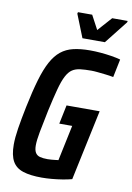

<svg xmlns="http://www.w3.org/2000/svg" viewBox="-97 -943 695 1011"><g transform="rotate(10 251.0 -437.5)"><path d="M199 8Q138 8 99 -4.5Q60 -17 42 -49Q24 -81 24 -138Q24 -175 32 -226Q40 -277 54 -345Q72 -432 90 -493Q108 -554 129.5 -593.5Q151 -633 179 -655.5Q207 -678 245 -687Q283 -696 335 -696Q361 -696 390.5 -693.5Q420 -691 448.5 -686.5Q477 -682 498 -676L478 -579Q457 -583 434.5 -585.5Q412 -588 392.5 -590Q373 -592 360 -592Q325 -592 300 -589Q275 -586 257.5 -574.5Q240 -563 226 -536.5Q212 -510 199.5 -463.5Q187 -417 171 -344Q156 -272 147.5 -226.5Q139 -181 139 -154Q139 -129 147 -115.5Q155 -102 171 -97.5Q187 -93 212 -93Q223 -93 233.5 -94Q244 -95 253.5 -96Q263 -97 270 -98L310 -288H241L262 -389H439L359 -12Q337 -6 309 -1.5Q281 3 252.5 5.5Q224 8 199 8ZM283 -752 234 -875 236 -883H312L352 -808L419 -883H502L500 -875L403 -752Z"/></g></svg>

Font: Saira Condensed SemiBold
Style: Italic
Weight: 600
Width: 3
Italic angle: -12°
Designer: Hector Gatti with collaboration of the Omnibus-Type team
Foundry: Omnibus-Type
Version: Version 1.101